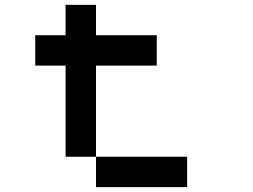

<svg xmlns="http://www.w3.org/2000/svg" viewBox="-20 -770 1040 790"><path d="M250 -750H375V-625H625V-500H375V-125H250V-500H125V-625H250ZM375 -125H750V0H375Z"/></svg>

Font: Pixel Operator Mono 8
Style: Regular
Weight: 400
Monospace: yes
Designer: Jayvee Enaguas (HarvettFox96)
Foundry: The Grandoplex Project
Version: Version 1.5.0 (October 25, 2015)